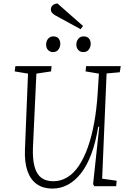

<svg xmlns="http://www.w3.org/2000/svg" viewBox="-20 -1090 753 1124"><path d="M578 -44 663 -32 660 0H532L525 -12L561 -348H555Q540 -256 514.5 -188Q489 -120 454 -75.5Q419 -31 377 -8.5Q335 14 286 14Q234 14 197 -11Q160 -36 141.5 -87Q123 -138 126 -214L144 -659L66 -672L70 -703H282L279 -672L193 -659L173 -229Q170 -160 182 -115.5Q194 -71 221 -50Q248 -29 292 -29Q336 -29 374 -52Q412 -75 442 -120Q472 -165 494.5 -228.5Q517 -292 531.5 -372Q546 -452 552 -547L559 -659L481 -672L484 -703H687L681 -667L604 -660ZM250 -829Q250 -849 261.5 -863Q273 -877 292 -877Q312 -877 322.5 -865Q333 -853 333 -833Q333 -815 322 -800Q311 -785 290 -785Q273 -785 261.5 -797Q250 -809 250 -829ZM427 -829Q427 -849 438.5 -863Q450 -877 469 -877Q490 -877 500.5 -865Q511 -853 511 -833Q511 -815 500 -800Q489 -785 468 -785Q450 -785 438.5 -797Q427 -809 427 -829ZM466 -938 452 -919 302 -1001Q292 -1007 285 -1015Q278 -1023 278 -1036Q278 -1044 281.5 -1050.5Q285 -1057 293 -1062.5Q301 -1068 316 -1070Z"/></svg>

Font: Literata 18pt ExtraLight
Style: Italic
Weight: 250
Italic angle: -2°
Designer: Latin by Veronika Burian and Jose Scaglione. Greek by Irene Vlachou. Cyrillic by Vera Evstafieva
Foundry: TypeTogether
Version: Version 3.103;gftools[0.9.29]